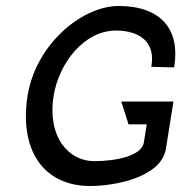

<svg xmlns="http://www.w3.org/2000/svg" viewBox="-20 -610 605 641"><path d="M72 -290C44 -113 122 11 281 11C364 11 519 -18 534 -114L559 -271H385L409 -195H470L460 -133C452 -91 372 -72 294 -72C211 -72 137 -150 159 -290C177 -401 262 -508 367 -508C447 -508 498 -469 486 -392L485 -387L561 -385L562 -390C581 -511 518 -590 376 -590C255 -590 100 -464 72 -290Z"/></svg>

Font: Charger Pro
Style: BdObl
Weight: 700
Designer: Jasper
Foundry: Cannot Into Space Fonts
Version: Version 1.09